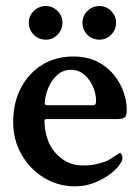

<svg xmlns="http://www.w3.org/2000/svg" viewBox="-20 -622 466 647"><path d="M232.4 5.9Q175.8 5.9 128.4 -22.9Q81.1 -51.8 52.7 -101.1Q24.4 -150.4 24.4 -210Q24.4 -276.4 50.8 -326.2Q77.1 -376 122.6 -403.8Q168 -431.6 226.6 -431.6Q274.4 -431.6 308.6 -414.1Q342.8 -396.5 364.7 -368.7Q386.7 -340.8 397 -310.1Q407.2 -279.3 407.2 -252.9Q407.2 -231.4 399.9 -226.1Q392.6 -220.7 370.1 -220.7H136.7Q129.9 -220.7 129.9 -214.8Q129.9 -178.7 142.6 -146.5Q155.3 -113.3 186 -88.9Q216.8 -64.5 259.8 -64.5Q285.2 -64.5 301.8 -68.4Q318.4 -72.3 334 -77.1Q341.8 -80.1 353.5 -87.4Q365.2 -94.7 375 -101.1Q384.8 -107.4 384.8 -107.4Q386.7 -106.4 389.6 -101.6Q392.6 -96.7 392.6 -91.8Q392.6 -81.1 386.7 -73.2Q377 -55.7 354 -37.6Q331.1 -19.5 299.8 -6.8Q268.6 5.9 232.4 5.9ZM136.7 -267.6H294.9Q303.7 -267.6 303.7 -282.2Q303.7 -305.7 293.5 -329.6Q283.2 -353.5 264.2 -370.1Q245.1 -386.7 219.7 -386.7Q189.5 -386.7 169.4 -366.2Q149.4 -345.7 140.1 -319.3Q130.9 -293 130.9 -274.4Q130.9 -267.6 136.7 -267.6ZM315.4 -488.3Q291 -488.3 274.4 -504.9Q257.8 -521.5 257.8 -545.9Q257.8 -568.4 274.4 -585Q291 -601.6 315.4 -601.6Q337.9 -601.6 354.5 -585Q371.1 -568.4 371.1 -545.9Q371.1 -521.5 354.5 -504.9Q337.9 -488.3 315.4 -488.3ZM134.8 -488.3Q110.4 -488.3 93.8 -504.9Q77.1 -521.5 77.1 -545.9Q77.1 -568.4 93.8 -585Q110.4 -601.6 134.8 -601.6Q157.2 -601.6 173.8 -585Q190.4 -568.4 190.4 -545.9Q190.4 -521.5 173.8 -504.9Q157.2 -488.3 134.8 -488.3Z"/></svg>

Font: Crimson Text SemiBold
Style: Regular
Weight: 600
Designer: Sebastian Kosch
Foundry: Sebastian Kosch
Version: Version 1.100; ttfautohint (v1.8.4)